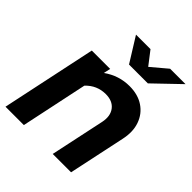

<svg xmlns="http://www.w3.org/2000/svg" viewBox="-207 -867 993 993"><g transform="rotate(45 290.0 -370.5)"><path d="M-2.2 0 108.1 -521H242.4L234.2 -483.2Q299.1 -529.3 376.2 -529.3Q438.1 -529.3 480.4 -500.9Q522.7 -472.5 540 -423.3Q557.4 -374.2 543.7 -311.3L477.5 0H343.3L406.7 -298Q417.4 -349.8 393 -381.5Q368.6 -413.1 318.6 -413.1Q286.9 -413.1 259.3 -401.2Q231.8 -389.3 209.2 -365.3L132.1 0ZM295.4 -605.9 211.5 -740.9H317.5L374 -667.6L461 -740.9H573.7L433.1 -605.9Z"/></g></svg>

Font: Red Hat Display VF
Style: Italic
Weight: 300
Italic angle: -12°
Designer: Pentagram, MCKL
Foundry: Pentagram, MCKL
Version: Version 1.023